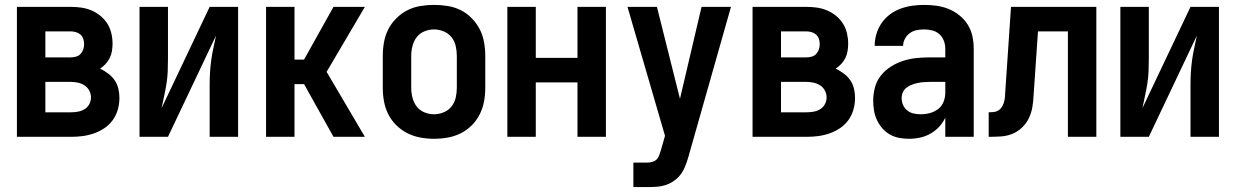

<svg xmlns="http://www.w3.org/2000/svg" viewBox="-20 -558 5040 783"><path d="M49 0H269Q293 0 316.5 -3Q340 -6 363 -14Q386 -22 406 -35.5Q426 -49 440 -68.5Q454 -88 460.5 -111.5Q467 -135 467 -159Q467 -178 462.5 -197Q458 -216 447 -231.5Q436 -247 420.5 -258.5Q405 -270 388 -278Q400 -286 410.5 -297Q421 -308 427.5 -321.5Q434 -335 436.5 -350Q439 -365 439 -380Q439 -401 434 -422.5Q429 -444 417.5 -462Q406 -480 389.5 -493.5Q373 -507 353 -515.5Q333 -524 311.5 -527Q290 -530 269 -530H49ZM165 -324V-430H269Q279 -430 289.5 -427Q300 -424 308 -417Q316 -410 319.5 -399.5Q323 -389 323 -378Q323 -367 319.5 -356.5Q316 -346 308.5 -338Q301 -330 290 -327Q279 -324 269 -324ZM165 -100V-224H269Q283 -224 297.5 -221Q312 -218 324.5 -210Q337 -202 344 -188.5Q351 -175 351 -161Q351 -146 344 -133Q337 -120 324.5 -112.5Q312 -105 297.5 -102.5Q283 -100 269 -100Z M549 0H665L861 -413Q856 -388 850.5 -363.5Q845 -339 841.5 -313.5Q838 -288 836.5 -263Q835 -238 835 -212V0H951V-530H835L639 -117Q644 -142 649.5 -167Q655 -192 659 -217Q663 -242 664 -267.5Q665 -293 665 -318V-530H549Z M1065 0H1181V-215H1220L1259 -145L1340 0H1468L1312 -265L1468 -530H1340L1220 -315H1181V-530H1065Z M1750 8Q1778 8 1806 3Q1834 -2 1859 -14.5Q1884 -27 1904 -47Q1924 -67 1936.5 -92Q1949 -117 1954 -144.5Q1959 -172 1959 -200V-330Q1959 -358 1954 -386Q1949 -414 1936.5 -438.5Q1924 -463 1904 -483.5Q1884 -504 1859 -516.5Q1834 -529 1806 -533.5Q1778 -538 1750 -538Q1722 -538 1694.5 -533.5Q1667 -529 1642 -516.5Q1617 -504 1596.5 -483.5Q1576 -463 1563.5 -438.5Q1551 -414 1546 -386Q1541 -358 1541 -330V-200Q1541 -172 1546 -144.5Q1551 -117 1563.5 -92Q1576 -67 1596.5 -47Q1617 -27 1642 -14.5Q1667 -2 1694.5 3Q1722 8 1750 8ZM1750 -92Q1730 -92 1710.5 -100Q1691 -108 1679 -124Q1667 -140 1662 -160Q1657 -180 1657 -200V-330Q1657 -350 1662 -370Q1667 -390 1679 -406Q1691 -422 1710.5 -430Q1730 -438 1750 -438Q1770 -438 1789.5 -430Q1809 -422 1821.5 -406Q1834 -390 1838.5 -370Q1843 -350 1843 -330V-200Q1843 -180 1838.5 -160Q1834 -140 1821.5 -124Q1809 -108 1789.5 -100Q1770 -92 1750 -92Z M2049 0H2165V-222H2335V0H2451V-530H2335V-322H2165V-530H2049Z M2563 205H2620Q2640 205 2659.5 203.5Q2679 202 2697.5 195.5Q2716 189 2732 177Q2748 165 2759 149Q2769 134 2775.5 117Q2782 100 2787 83L2961 -530H2841L2753 -155L2659 -530H2539L2692 -4L2675 55Q2672 65 2668.5 75Q2665 85 2658 92Q2651 99 2641 102Q2631 105 2620 105H2563Z M3049 0H3269Q3293 0 3316.5 -3Q3340 -6 3363 -14Q3386 -22 3406 -35.5Q3426 -49 3440 -68.5Q3454 -88 3460.5 -111.5Q3467 -135 3467 -159Q3467 -178 3462.5 -197Q3458 -216 3447 -231.5Q3436 -247 3420.5 -258.5Q3405 -270 3388 -278Q3400 -286 3410.5 -297Q3421 -308 3427.5 -321.5Q3434 -335 3436.5 -350Q3439 -365 3439 -380Q3439 -401 3434 -422.5Q3429 -444 3417.5 -462Q3406 -480 3389.5 -493.5Q3373 -507 3353 -515.5Q3333 -524 3311.5 -527Q3290 -530 3269 -530H3049ZM3165 -324V-430H3269Q3279 -430 3289.5 -427Q3300 -424 3308 -417Q3316 -410 3319.5 -399.5Q3323 -389 3323 -378Q3323 -367 3319.5 -356.5Q3316 -346 3308.5 -338Q3301 -330 3290 -327Q3279 -324 3269 -324ZM3165 -100V-224H3269Q3283 -224 3297.5 -221Q3312 -218 3324.5 -210Q3337 -202 3344 -188.5Q3351 -175 3351 -161Q3351 -146 3344 -133Q3337 -120 3324.5 -112.5Q3312 -105 3297.5 -102.5Q3283 -100 3269 -100Z M3688 8Q3711 8 3733 3Q3755 -2 3774.5 -13Q3794 -24 3809.5 -40.5Q3825 -57 3835 -78V0H3951V-360Q3951 -385 3945.5 -410.5Q3940 -436 3926.5 -457.5Q3913 -479 3892.5 -495.5Q3872 -512 3848.5 -521.5Q3825 -531 3799.5 -534.5Q3774 -538 3749 -538Q3724 -538 3699.5 -534.5Q3675 -531 3652 -522.5Q3629 -514 3609 -499Q3589 -484 3575 -463.5Q3561 -443 3554 -419Q3547 -395 3547 -371H3663Q3663 -386 3670.5 -400Q3678 -414 3690.5 -423Q3703 -432 3718 -435Q3733 -438 3749 -438Q3765 -438 3781.5 -434Q3798 -430 3810.5 -419Q3823 -408 3829 -392Q3835 -376 3835 -360V-324H3770Q3743 -324 3715.5 -321Q3688 -318 3662 -309.5Q3636 -301 3612.5 -286Q3589 -271 3572 -249.5Q3555 -228 3548 -201Q3541 -174 3541 -147Q3541 -126 3544.5 -106Q3548 -86 3556.5 -68Q3565 -50 3578.5 -34.5Q3592 -19 3610 -9Q3628 1 3648 4.5Q3668 8 3688 8ZM3735 -92Q3721 -92 3706.5 -95Q3692 -98 3680.5 -107Q3669 -116 3663 -129.5Q3657 -143 3657 -158Q3657 -170 3662 -181.5Q3667 -193 3677 -200.5Q3687 -208 3698.5 -212.5Q3710 -217 3722 -219.5Q3734 -222 3746 -223Q3758 -224 3770 -224H3835V-180Q3835 -161 3828 -143Q3821 -125 3806 -113.5Q3791 -102 3772.5 -97Q3754 -92 3735 -92Z M4012 0Q4036 0 4060.5 -1.5Q4085 -3 4107 -11.5Q4129 -20 4147 -37Q4165 -54 4175.5 -75.5Q4186 -97 4190 -120.5Q4194 -144 4195 -168L4213 -430H4335V0H4451V-530H4103L4079 -175Q4079 -165 4077.5 -155.5Q4076 -146 4073 -137Q4070 -128 4064.5 -120Q4059 -112 4050.5 -107Q4042 -102 4032 -101Q4022 -100 4012 -100Z M4549 0H4665L4861 -413Q4856 -388 4850.5 -363.5Q4845 -339 4841.5 -313.5Q4838 -288 4836.5 -263Q4835 -238 4835 -212V0H4951V-530H4835L4639 -117Q4644 -142 4649.5 -167Q4655 -192 4659 -217Q4663 -242 4664 -267.5Q4665 -293 4665 -318V-530H4549Z"/></svg>

Font: Iosevka SS09
Style: Bold
Weight: 700
Monospace: yes
Designer: Belleve Invis
Foundry: Belleve Invis
Version: Version 5.2.1; ttfautohint (v1.8.3)